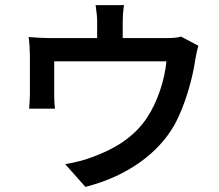

<svg xmlns="http://www.w3.org/2000/svg" viewBox="-20 -649 856 751"><path d="M92 -504C95 -485 97 -449 97 -431V-282C97 -264 95 -240 94 -224H195C193 -238 192 -261 192 -277V-409H631C624 -335 596 -251 556 -190C503 -109 422 -64 342 -35C318 -25 269 -12 235 -7L314 82C477 41 600 -50 662 -160C704 -235 734 -346 743 -411C746 -427 751 -455 756 -470L688 -506C677 -502 658 -500 626 -500H460V-564C460 -582 461 -601 465 -629H354C358 -601 360 -582 360 -564V-500H182C153 -500 117 -502 92 -504Z"/></svg>

Font: GenEiGothic-pro-SemiBold
Style: Regular
Weight: 500
Designer: Ryoko NISHIZUKA (kana & ideographs); Paul D. Hunt (Latin, Greek & Cyrillic); Wenlong ZHANG (bopomofo); Sandoll Communica
Foundry: Adobe Systems Incorporated; o_tamon
Version: Version 1.000.140830